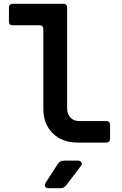

<svg xmlns="http://www.w3.org/2000/svg" viewBox="-20 -750 640 1010"><path d="M389 0Q307 0 257.5 -49Q208 -98 208 -178V-597Q208 -617 188 -617H47Q27 -617 27 -637V-710Q27 -730 47 -730H313Q333 -730 333 -710V-181Q333 -150 350.5 -131.5Q368 -113 398 -113H539Q559 -113 559 -93V-20Q559 0 539 0ZM237 240Q222 240 217.5 231.5Q213 223 221 210L285 111Q296 95 316 95H389Q404 95 409 104Q414 113 404 125L328 225Q316 240 298 240Z"/></svg>

Font: Pitagon Sans Mono
Style: Bold
Weight: 700
Monospace: yes
Designer: Travis Tran
Foundry: Pitagon
Version: Version 1.001; ttfautohint (v1.8.4.7-5d5b);gftools[0.9.26]